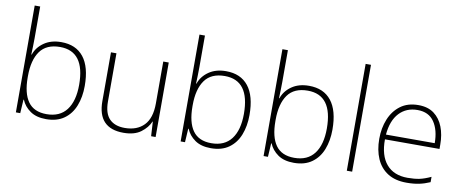

<svg xmlns="http://www.w3.org/2000/svg" viewBox="-66 -1048 3247 1345"><g transform="rotate(10 1557.0 -375.0)"><path d="M127 -535Q127 -509 126 -475Q125 -441 124 -418H127Q145 -471 194.5 -505.5Q244 -540 317 -540Q421 -540 476 -470.5Q531 -401 531 -266Q531 -187 506.5 -124.5Q482 -62 431.5 -26Q381 10 304 10Q234 10 190.5 -20.5Q147 -51 128 -97H125L119 0H88V-760H127ZM314 -505Q217 -505 172 -442Q127 -379 127 -265V-256Q127 -143 169 -84Q211 -25 301 -25Q395 -25 443 -88Q491 -151 491 -267Q491 -505 314 -505Z M1082 -530V0H1050L1044 -103H1042Q1023 -58 977.5 -24Q932 10 854 10Q671 10 671 -183V-530H710V-187Q710 -103 748 -64Q786 -25 857 -25Q944 -25 993.5 -76Q1043 -127 1043 -232V-530Z M1299 -535Q1299 -509 1298 -475Q1297 -441 1296 -418H1299Q1317 -471 1366.5 -505.5Q1416 -540 1489 -540Q1593 -540 1648 -470.5Q1703 -401 1703 -266Q1703 -187 1678.5 -124.5Q1654 -62 1603.5 -26Q1553 10 1476 10Q1406 10 1362.5 -20.5Q1319 -51 1300 -97H1297L1291 0H1260V-760H1299ZM1486 -505Q1389 -505 1344 -442Q1299 -379 1299 -265V-256Q1299 -143 1341 -84Q1383 -25 1473 -25Q1567 -25 1615 -88Q1663 -151 1663 -267Q1663 -505 1486 -505Z M1889 -535Q1889 -509 1888 -475Q1887 -441 1886 -418H1889Q1907 -471 1956.5 -505.5Q2006 -540 2079 -540Q2183 -540 2238 -470.5Q2293 -401 2293 -266Q2293 -187 2268.5 -124.5Q2244 -62 2193.5 -26Q2143 10 2066 10Q1996 10 1952.5 -20.5Q1909 -51 1890 -97H1887L1881 0H1850V-760H1889ZM2076 -505Q1979 -505 1934 -442Q1889 -379 1889 -265V-256Q1889 -143 1931 -84Q1973 -25 2063 -25Q2157 -25 2205 -88Q2253 -151 2253 -267Q2253 -505 2076 -505Z M2480 0H2442V-760H2480Z M2857 -540Q2925 -540 2968.5 -507.5Q3012 -475 3033.5 -419.5Q3055 -364 3055 -294V-263H2667Q2666 -148 2718.5 -86.5Q2771 -25 2869 -25Q2918 -25 2953.5 -32.5Q2989 -40 3034 -61V-23Q2995 -6 2956.5 2Q2918 10 2868 10Q2787 10 2733.5 -24Q2680 -58 2653.5 -119Q2627 -180 2627 -260Q2627 -337 2653 -400.5Q2679 -464 2730 -502Q2781 -540 2857 -540ZM2857 -505Q2777 -505 2727 -451.5Q2677 -398 2668 -297H3015Q3015 -390 2976 -447.5Q2937 -505 2857 -505Z"/></g></svg>

Font: Noto Sans Kannada ExtraLight
Style: Regular
Weight: 200
Designer: Jelle Bosma - Monotype Design Team
Foundry: Monotype Imaging Inc.
Version: Version 2.005; ttfautohint (v1.8.4.7-5d5b)